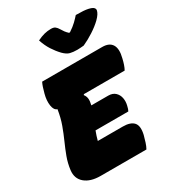

<svg xmlns="http://www.w3.org/2000/svg" viewBox="-228 -1086 1098 1212"><g transform="rotate(-30 321.0 -480.5)"><path d="M144 0Q70 0 30 -34Q-10 -68 -3 -126Q3 -174 19 -217Q35 -260 54.5 -303.5Q74 -347 91.5 -395Q109 -443 118 -501Q95 -508 89.5 -545Q84 -582 96 -627Q103 -653 108.5 -669.5Q114 -686 121 -700H559Q610 -700 629.5 -668Q649 -636 633 -574Q628 -552 621.5 -533Q615 -514 607 -500H310L306 -495Q318 -480 320 -461.5Q322 -443 315 -415H438Q470 -415 488.5 -397.5Q507 -380 512 -354Q517 -328 510 -300Q505 -277 498 -265H259Q253 -249 247.5 -232.5Q242 -216 238 -200H420Q476 -200 499 -174Q522 -148 508 -88Q501 -62 494 -40Q487 -18 477 0ZM462 -766Q452 -765 437.5 -764Q423 -763 415 -763Q384 -763 362.5 -768.5Q341 -774 317 -798Q291 -825 269.5 -858.5Q248 -892 234 -935Q263 -949 286.5 -955Q310 -961 335 -961Q355 -961 365.5 -953Q376 -945 386 -928Q393 -916 401 -905Q409 -894 422 -882H429Q461 -903 481.5 -923Q502 -943 515 -958H521Q575 -958 602.5 -952Q630 -946 639 -936.5Q648 -927 645 -916Q643 -906 635 -893Q627 -880 610 -863Q581 -835 540.5 -809Q500 -783 462 -766Z"/></g></svg>

Font: Recursive Mn Csl St XBk
Style: Italic
Weight: 1000
Italic angle: -15°
Monospace: yes
Version: Version 1.079;hotconv 1.0.112;makeotfexe 2.5.65598; ttfautoh